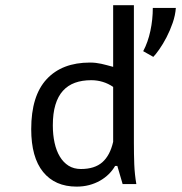

<svg xmlns="http://www.w3.org/2000/svg" viewBox="-20 -692 686 724"><path d="M97.7 0ZM484.9 -154.3Q484.9 -110.4 486.3 -72.5Q487.8 -34.7 494.1 2H442.4L422.4 -66.4H414.1Q404.3 -49.3 389.9 -35.2Q375.5 -21 356.9 -10.5Q338.4 0 316.2 5.9Q293.9 11.7 269 11.7Q187.5 11.7 142.6 -43.5Q97.7 -98.6 97.7 -205.1Q97.7 -330.6 155.8 -393.3Q213.9 -456.1 319.3 -456.1Q331.5 -456.1 341.8 -454.8Q352.1 -453.6 362.1 -451.4Q372.1 -449.2 382.8 -446.3Q393.6 -443.4 406.7 -439.9V-672.4H484.9ZM406.7 -364.3Q388.2 -377 367.2 -383.3Q346.2 -389.6 324.2 -389.6Q289.6 -389.6 262.7 -379.9Q235.8 -370.1 217.3 -349.6Q198.7 -329.1 189 -296.9Q179.2 -264.6 179.2 -219.2Q179.2 -183.6 185.8 -153.6Q192.4 -123.5 205.6 -101.6Q218.8 -79.6 238.5 -67.1Q258.3 -54.7 285.2 -54.7Q336.9 -54.7 366 -80.3Q395 -106 406.7 -157.2ZM643.1 -662.1Q641.1 -634.3 631.1 -605.5Q621.1 -576.7 607.9 -551.3Q594.7 -525.9 580.8 -506.1Q566.9 -486.3 558.1 -477.5L520 -499Q538.1 -533.2 547.1 -575.7Q556.2 -618.2 556.2 -662.1Z"/></svg>

Font: PT Astra Sans
Style: Regular
Weight: 400
Designer: A.Korolkova, I. Chaeva
Foundry: ParaType Ltd
Version: Version 1.001; ttfautohint (v1.6)